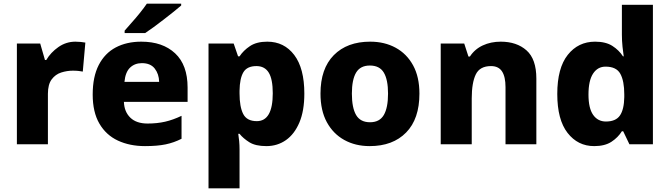

<svg xmlns="http://www.w3.org/2000/svg" viewBox="-20 -786 3650 1046"><path d="M391 -559Q404 -559 420 -557.5Q436 -556 445 -554L431 -396Q422 -398 408 -399.5Q394 -401 377 -401Q345 -401 313.5 -391Q282 -381 261.5 -353.5Q241 -326 241 -275V0H72V-549H199L225 -459H232Q256 -500 298 -529.5Q340 -559 391 -559Z M750 -559Q866 -559 934 -495.5Q1002 -432 1002 -309V-231H655Q657 -177 690 -145Q723 -113 784 -113Q836 -113 879.5 -123Q923 -133 969 -155V-30Q928 -9 882.5 0.5Q837 10 770 10Q687 10 622.5 -20Q558 -50 521.5 -112.5Q485 -175 485 -271Q485 -368 518 -432Q551 -496 610.5 -527.5Q670 -559 750 -559ZM753 -442Q714 -442 688.5 -417.5Q663 -393 658 -340H847Q846 -383 823 -412.5Q800 -442 753 -442ZM967 -756Q951 -742 926 -722Q901 -702 872.5 -680Q844 -658 817.5 -638.5Q791 -619 771 -606H659V-619Q675 -638 698 -663.5Q721 -689 743 -716.5Q765 -744 780 -766H967Z M1436 -559Q1528 -559 1583 -486.5Q1638 -414 1638 -276Q1638 -182 1611 -118.5Q1584 -55 1537.5 -22.5Q1491 10 1431 10Q1372 10 1338.5 -11Q1305 -32 1285 -57H1278Q1281 -38 1283 -17Q1285 4 1285 28V240H1116V-549H1253L1277 -479H1285Q1306 -511 1342 -535Q1378 -559 1436 -559ZM1377 -426Q1326 -426 1306 -392.5Q1286 -359 1285 -292V-277Q1285 -204 1305 -165Q1325 -126 1379 -126Q1466 -126 1466 -278Q1466 -355 1444 -390.5Q1422 -426 1377 -426Z M2265 -276Q2265 -138 2192.5 -64Q2120 10 1994 10Q1916 10 1855.5 -23.5Q1795 -57 1760.5 -120.5Q1726 -184 1726 -276Q1726 -412 1798.5 -485.5Q1871 -559 1997 -559Q2075 -559 2135.5 -526Q2196 -493 2230.5 -430Q2265 -367 2265 -276ZM1897 -276Q1897 -199 1920 -159.5Q1943 -120 1996 -120Q2048 -120 2071 -159.5Q2094 -199 2094 -276Q2094 -352 2071 -390.5Q2048 -429 1995 -429Q1943 -429 1920 -390.5Q1897 -352 1897 -276Z M2708 -559Q2795 -559 2848.5 -511.5Q2902 -464 2902 -358V0H2734V-311Q2734 -368 2715 -397Q2696 -426 2655 -426Q2594 -426 2572 -380.5Q2550 -335 2550 -250V0H2381V-549H2509L2532 -478H2540Q2566 -518 2610 -538.5Q2654 -559 2708 -559Z M3217 10Q3128 10 3072 -62Q3016 -134 3016 -274Q3016 -415 3073 -487Q3130 -559 3222 -559Q3280 -559 3316 -536Q3352 -513 3374 -479H3378Q3375 -497 3371.5 -530.5Q3368 -564 3368 -597V-760H3537V0H3409L3375 -71H3368Q3347 -37 3311 -13.5Q3275 10 3217 10ZM3281 -124Q3335 -124 3357.5 -157Q3380 -190 3381 -257V-272Q3381 -345 3359.5 -384Q3338 -423 3279 -423Q3236 -423 3211 -385Q3186 -347 3186 -271Q3186 -196 3211.5 -160Q3237 -124 3281 -124Z"/></svg>

Font: Noto Sans Gurmukhi UI ExtraBold
Style: Regular
Weight: 800
Designer: Jelle Bosma - Monotype Design Team
Foundry: Monotype Imaging Inc.
Version: Version 2.004; ttfautohint (v1.8.4.7-5d5b)